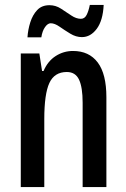

<svg xmlns="http://www.w3.org/2000/svg" viewBox="-20 -756 511 776"><path d="M275 -550Q340 -550 375 -503.5Q410 -457 410 -363V0H314V-341Q314 -403 299.5 -434Q285 -465 250 -465Q200 -465 179.5 -420.5Q159 -376 159 -275V0H64V-540H139L150 -469H156Q173 -509 205 -529.5Q237 -550 275 -550ZM91 -605Q93 -636 102.5 -666Q112 -696 130.5 -715.5Q149 -735 180 -735Q205 -735 226.5 -721Q248 -707 268 -693.5Q288 -680 307 -680Q322 -680 330 -695.5Q338 -711 343 -736H399Q396 -673 371 -639.5Q346 -606 311 -606Q287 -606 264 -620Q241 -634 221 -648Q201 -662 185 -662Q173 -662 162 -646.5Q151 -631 147 -605Z"/></svg>

Font: Noto Sans Sinhala ExtraCondensed Medium
Style: Regular
Weight: 500
Width: 2
Designer: Jelle Bosma - Monotype Design Team
Foundry: Monotype Imaging Inc.
Version: Version 2.006; ttfautohint (v1.8.4.7-5d5b)